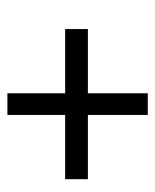

<svg xmlns="http://www.w3.org/2000/svg" viewBox="31 -594 429 532"><g transform="rotate(90 246.0 -327.5)"><path d="M238 -522H298V-356H476V-293H298V-133H238V-293H60V-356H238Z"/></g></svg>

Font: IBM 3270 Semi-Condensed
Style: Condensed
Weight: 400
Monospace: yes
Version: Version 2.3.1